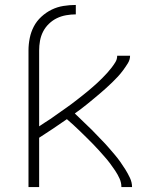

<svg xmlns="http://www.w3.org/2000/svg" viewBox="-20 -755 640 775"><path d="M95 0V-551Q95 -576 100 -601Q105 -626 116.5 -648Q128 -670 147 -687.5Q166 -705 188.5 -716Q211 -727 236 -731Q261 -735 286 -735V-697Q267 -697 247 -693.5Q227 -690 209.5 -681.5Q192 -673 177.5 -659Q163 -645 154 -627.5Q145 -610 141.5 -590.5Q138 -571 138 -551V-245Q149 -253 160.5 -260Q172 -267 183 -274.5Q194 -282 205 -290Q216 -298 227 -305.5Q238 -313 249 -321Q260 -329 271 -337Q282 -345 292.5 -353.5Q303 -362 313.5 -370Q324 -378 334.5 -387Q345 -396 355 -404.5Q365 -413 375 -422.5Q385 -432 394.5 -441.5Q404 -451 413 -461Q422 -471 430.5 -482Q439 -493 446 -504.5Q453 -516 453 -530H505Q505 -514 496 -499.5Q487 -485 477 -471.5Q467 -458 456 -446Q445 -434 433 -422.5Q421 -411 409 -400Q397 -389 384.5 -378.5Q372 -368 359.5 -357.5Q347 -347 334 -336.5Q321 -326 308 -316Q295 -306 282 -297Q296 -284 309.5 -270.5Q323 -257 337 -244Q351 -231 364 -217Q377 -203 390.5 -189.5Q404 -176 416.5 -161.5Q429 -147 441.5 -132.5Q454 -118 465 -102.5Q476 -87 486 -71Q496 -55 504.5 -37Q513 -19 513 0H470Q470 -18 462.5 -34.5Q455 -51 445 -66Q435 -81 424.5 -95Q414 -109 402 -122.5Q390 -136 378 -149.5Q366 -163 353.5 -175.5Q341 -188 328.5 -200.5Q316 -213 303 -225.5Q290 -238 277 -250Q264 -262 250 -274Q223 -255 194.5 -236Q166 -217 138 -199V0Z"/></svg>

Font: Iosevka Curly XLtEx
Style: Regular
Weight: 200
Width: 7
Monospace: yes
Designer: Belleve Invis
Foundry: Belleve Invis
Version: Version 11.1.0; ttfautohint (v1.8.3)